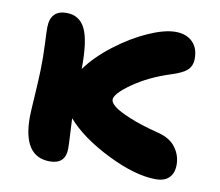

<svg xmlns="http://www.w3.org/2000/svg" viewBox="-64 -597 781 682"><g transform="rotate(10 326.0 -255.5)"><path d="M155.8 9.8Q59.1 9.8 59.1 -132.8Q59.1 -147.9 63 -207.5Q66.9 -267.1 67.9 -303.2Q69.3 -349.6 66.9 -398.2Q64.5 -446.8 64.9 -459Q66.4 -520 124 -520Q170.9 -520 191.7 -477.1Q212.4 -434.1 210.9 -333Q246.1 -381.8 304.2 -426Q362.3 -470.2 419.9 -495.6Q477.5 -521 517.1 -521Q555.2 -521 577.6 -499.5Q600.1 -478 600.1 -439Q600.1 -413.1 584 -397.7Q567.9 -382.3 524.9 -369.1Q448.2 -344.2 393.1 -305.4Q337.9 -266.6 337.9 -245.1Q337.9 -234.4 354.2 -221.2Q370.6 -208 411.9 -190.9Q453.1 -173.8 514.2 -158.2Q559.6 -147.5 580.8 -119.4Q602.1 -91.3 602.1 -56.2Q602.1 -26.4 585.7 -9.8Q569.3 6.8 538.1 6.8Q463.9 6.8 362.8 -43.2Q261.7 -93.3 208 -154.8Q208.5 -134.8 210.7 -99.9Q212.9 -64.9 212.9 -46.9Q212.9 9.8 155.8 9.8Z"/></g></svg>

Font: Shantell Sans Irregular
Style: Bold
Weight: 700
Designer: Stephen Nixon, Anya Danilova, Shantell Martin
Foundry: Arrow Type
Version: Version 1.006;[9816181b4]